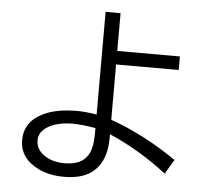

<svg xmlns="http://www.w3.org/2000/svg" viewBox="-57 -885 1075 987"><g transform="rotate(5 480.0 -391.5)"><path d="M448.2 -822.8H525.4V-627.9H848.6V-558.1H525.4V-272.9Q702.1 -210 867.2 -95.2L823.2 -21Q682.1 -130.4 525.4 -198.2V-178.2Q525.4 -64 462.4 -7.3Q409.2 40.5 309.6 40.5Q231.4 40.5 174.8 12.2Q78.1 -35.6 78.1 -128.9Q78.1 -222.2 169.9 -268.6Q238.3 -302.7 345.2 -302.7Q393.1 -302.7 448.2 -293ZM448.2 -223.1Q378.9 -235.4 331.1 -235.4Q252.9 -235.4 204.6 -207Q157.2 -179.7 157.2 -134.8Q157.2 -87.9 200.7 -58.1Q242.2 -29.3 305.2 -29.3Q400.4 -29.3 430.7 -92.8Q448.2 -129.4 448.2 -194.3Z"/></g></svg>

Font: BIZ UDPGothic
Style: Regular
Weight: 400
Designer: TypeBank Co., Ltd.
Foundry: Morisawa Inc.
Version: Version 1.051